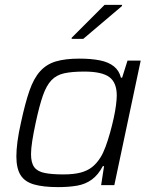

<svg xmlns="http://www.w3.org/2000/svg" viewBox="-20 -758 619 786"><path d="M218 8Q157 8 119 -3Q81 -14 64 -41.5Q47 -69 47 -118Q47 -144 51.5 -178.5Q56 -213 66 -257Q83 -336 100.5 -386.5Q118 -437 144 -466Q170 -495 208.5 -506.5Q247 -518 305 -518Q353 -518 388.5 -511Q424 -504 446 -486.5Q468 -469 475 -440H480L502 -510H556L448 0H394L406 -78H401Q382 -42 356 -23Q330 -4 296 2Q262 8 218 8ZM239 -44Q282 -44 310 -51.5Q338 -59 357 -74Q376 -89 391 -113Q402 -130 412 -157Q422 -184 430.5 -214.5Q439 -245 445.5 -274.5Q452 -304 455 -328.5Q458 -353 458 -367Q458 -420 427.5 -442.5Q397 -465 325 -465Q275 -465 243 -458Q211 -451 190.5 -429.5Q170 -408 155.5 -366.5Q141 -325 126 -255Q117 -213 112 -181Q107 -149 107 -127Q107 -92 120 -74Q133 -56 162.5 -50Q192 -44 239 -44ZM273 -599 274 -604 408 -738H480L479 -733L321 -599Z"/></svg>

Font: Saira Thin Light
Style: Italic
Weight: 300
Italic angle: -12°
Version: Version 1.101